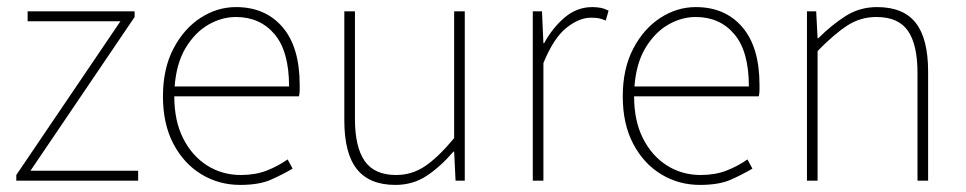

<svg xmlns="http://www.w3.org/2000/svg" viewBox="-20 -510 2728 542"><path d="M26 0V-16L320 -450H58V-478H360V-462L66 -28H370V0Z M658 12Q598 12 548.5 -18Q499 -48 469.5 -104Q440 -160 440 -238Q440 -316 469.5 -372.5Q499 -429 546 -459.5Q593 -490 646 -490Q729 -490 777.5 -433.5Q826 -377 826 -270Q826 -263 826 -255Q826 -247 824 -238H472Q472 -169 497 -119.5Q522 -70 564.5 -43Q607 -16 660 -16Q701 -16 733 -28.5Q765 -41 792 -60L806 -34Q779 -18 745.5 -3Q712 12 658 12ZM646 -462Q606 -462 568.5 -440.5Q531 -419 504.5 -375.5Q478 -332 473 -266H796Q796 -365 755 -413.5Q714 -462 646 -462Z M1096 12Q1023 12 987.5 -32.5Q952 -77 952 -170V-478H982V-174Q982 -95 1009.5 -55.5Q1037 -16 1098 -16Q1143 -16 1180 -41Q1217 -66 1262 -120V-478H1292V0H1266L1262 -82H1260Q1224 -40 1185 -14Q1146 12 1096 12Z M1484 0V-478H1510L1514 -388H1516Q1540 -432 1574.5 -461Q1609 -490 1652 -490Q1664 -490 1675 -488Q1686 -486 1698 -480L1690 -452Q1678 -457 1670 -458.5Q1662 -460 1648 -460Q1615 -460 1579 -431.5Q1543 -403 1514 -332V0Z M1956 12Q1896 12 1846.5 -18Q1797 -48 1767.5 -104Q1738 -160 1738 -238Q1738 -316 1767.5 -372.5Q1797 -429 1844 -459.5Q1891 -490 1944 -490Q2027 -490 2075.5 -433.5Q2124 -377 2124 -270Q2124 -263 2124 -255Q2124 -247 2122 -238H1770Q1770 -169 1795 -119.5Q1820 -70 1862.5 -43Q1905 -16 1958 -16Q1999 -16 2031 -28.5Q2063 -41 2090 -60L2104 -34Q2077 -18 2043.5 -3Q2010 12 1956 12ZM1944 -462Q1904 -462 1866.5 -440.5Q1829 -419 1802.5 -375.5Q1776 -332 1771 -266H2094Q2094 -365 2053 -413.5Q2012 -462 1944 -462Z M2258 0V-478H2284L2288 -402H2290Q2328 -440 2367.5 -465Q2407 -490 2456 -490Q2530 -490 2565 -445.5Q2600 -401 2600 -308V0H2570V-304Q2570 -384 2543 -423Q2516 -462 2454 -462Q2409 -462 2372 -438Q2335 -414 2288 -366V0Z"/></svg>

Font: Assistant ExtraLight
Style: Regular
Weight: 200
Designer: Hebrew By Ben Nathan, Latin by Paul Hunt
Version: Version 3.000